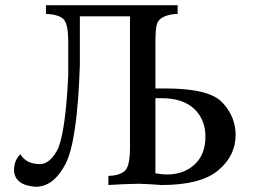

<svg xmlns="http://www.w3.org/2000/svg" viewBox="-20 -714 979 742"><path d="M117.7 7.8Q37.6 2 34.2 -54.7Q34.2 -95.7 59.1 -117.7Q81.1 -79.6 136.7 -79.6Q177.2 -83 205.6 -142.6Q233.9 -216.3 243.7 -422.4V-552.7Q243.7 -621.1 225.6 -639.6Q207.5 -658.2 157.7 -660.2V-693.8H666.5V-660.2Q638.7 -659.7 616.9 -650.9Q595.2 -642.1 587.9 -625Q580.6 -607.9 580.6 -550.3V-372.1H620.6Q789.6 -372.1 840.1 -317.1Q890.6 -262.2 890.6 -192.9Q890.6 -111.8 823 -55.4Q755.4 1 604.5 1Q560.5 -2.4 516.6 -3.9Q457.5 -2.9 398.9 1V-34.2Q439.9 -35.2 461.2 -52.5Q482.4 -69.8 482.4 -144V-650.9H288.6V-461.4Q278.8 -167.5 232.9 -79.8Q187 7.8 117.7 7.8ZM624 -39.6Q690.4 -39.6 732.2 -78.4Q773.9 -117.2 773.9 -186Q773.9 -252.4 730.2 -293.5Q686.5 -334.5 604 -334.5H580.6V-44.4Q607.4 -39.6 624 -39.6Z"/></svg>

Font: Almanac
Style: Regular
Weight: 400
Designer: Eden's Almanac
Version: Version 3.501;March 28, 2021;FontCreator 13.0.0.2683 64-bit